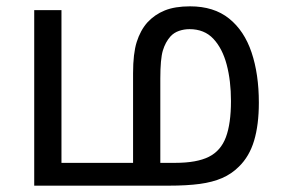

<svg xmlns="http://www.w3.org/2000/svg" viewBox="-20 -586 898 606"><path d="M580 -566Q655 -566 703 -527.5Q751 -489 774 -420.5Q797 -352 797 -262Q797 -192 782 -142Q767 -92 734 -60Q711 -37 681 -24Q651 -11 610.5 -5.5Q570 0 512 0H88V-554H174V-72H400V-355Q400 -417 411.5 -453.5Q423 -490 445 -515Q468 -540 500 -553Q532 -566 580 -566ZM578 -494Q561 -494 545 -488.5Q529 -483 518 -471Q502 -453 494 -426.5Q486 -400 486 -338V-72H533Q601 -72 639 -91Q677 -110 693 -153Q709 -196 709 -267Q709 -331 695.5 -382Q682 -433 653.5 -463.5Q625 -494 578 -494Z"/></svg>

Font: ltamil25
Style: Book
Weight: 400
Designer: Jelle Bosma - Monotype Design Team
Foundry: Monotype Imaging Inc.
Version: Version 2.003